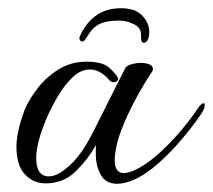

<svg xmlns="http://www.w3.org/2000/svg" viewBox="-20 -441 518 467"><path d="M275 -421Q309 -421 326 -403Q343 -385 343 -363Q343 -352 339.5 -344.5Q336 -337 330 -337Q325 -337 324 -342.5Q323 -348 323 -357Q323 -374 305 -382.5Q287 -391 270 -391Q239 -391 222 -382.5Q205 -374 194 -355Q191 -351 187.5 -345.5Q184 -340 181 -340Q177 -340 174.5 -343.5Q172 -347 174 -352Q187 -383 212 -402Q237 -421 275 -421ZM265 6Q237 6 225 -16Q213 -38 213 -67Q213 -72 213 -78Q213 -84 214 -89Q195 -55 165 -25Q135 5 91 5Q61 5 40.5 -17Q20 -39 20 -84Q20 -120 40 -174Q51 -200 72 -227Q93 -254 123 -272.5Q153 -291 190 -291Q230 -291 246 -276Q262 -261 266 -253Q266 -252 266.5 -251.5Q267 -251 267 -250Q267 -241 256 -241Q251 -241 246 -246Q234 -260 222 -266Q210 -272 199 -272Q176 -272 156 -252.5Q136 -233 120.5 -206.5Q105 -180 95 -157Q81 -125 74.5 -99.5Q68 -74 68 -57Q68 -12 99 -12Q121 -12 151 -40Q181 -68 208 -123Q232 -171 251 -208.5Q270 -246 284 -274Q287 -281 299 -284.5Q311 -288 323 -288Q334 -288 343 -284.5Q352 -281 352 -273Q352 -269 347 -262Q335 -245 316.5 -212Q298 -179 282.5 -143Q267 -107 262 -79Q259 -64 259 -52Q259 -20 281 -20Q288 -20 303 -25Q331 -37 360.5 -62.5Q390 -88 416.5 -119Q443 -150 461 -177Q470 -190 475 -190Q478 -190 478 -185Q478 -177 470 -165Q452 -138 424.5 -105Q397 -72 365.5 -44Q334 -16 304 -3Q282 6 265 6Z"/></svg>

Font: Gwendolyn
Style: Bold
Weight: 700
Designer: Robert E. Leuschke
Foundry: Robert E. Leuschke
Version: Version 1.010; ttfautohint (v1.8.3)